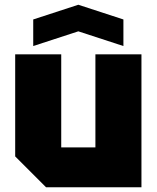

<svg xmlns="http://www.w3.org/2000/svg" viewBox="-20 -789 660 809"><path d="M576 -560V0H174L44 -130V-560H238V-168H382V-560ZM120 -595V-707L310 -769L500 -707V-595L310 -657Z"/></svg>

Font: Tektur ExtraBold
Style: Regular
Weight: 800
Designer: Adam Jagosz
Foundry: Adam Jagosz
Version: Version 1.005;gftools[0.9.30]